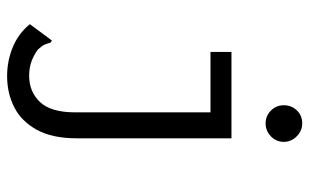

<svg xmlns="http://www.w3.org/2000/svg" viewBox="-185 -511 870 540"><g transform="rotate(90 250.0 -241.0)"><path d="M194 174Q151 174 112.5 158Q74 142 48 110L88 56L94 48L100 52Q102 60 105 67.5Q108 75 119 87Q133 98 151.5 105Q170 112 193 112Q238 112 267 81.5Q296 51 296 -18V-398H126V-457H369V-22Q369 47 345 90.5Q321 134 281.5 154Q242 174 194 174ZM327 -553Q306 -553 291 -568Q276 -583 276 -604Q276 -626 290.5 -641Q305 -656 327 -656Q348 -656 363.5 -640.5Q379 -625 379 -604Q379 -583 363.5 -568Q348 -553 327 -553Z"/></g></svg>

Font: Ligconsolata
Style: Regular
Weight: 400
Monospace: yes
Designer: Raph Levien, Cyreal, Brenton Simpson
Foundry: Raph Levien, Cyreal, Google
Version: Version 3.001; ttfautohint (v1.8.2.53-6de2)